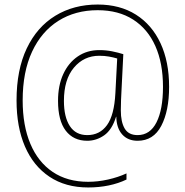

<svg xmlns="http://www.w3.org/2000/svg" viewBox="-20 -730 817 847"><path d="M726 -347Q726 -241 691.5 -175Q657 -109 587 -109Q544 -109 519 -137Q494 -165 493 -215H492Q474 -157 439.5 -133Q405 -109 365 -109Q304 -109 270 -153.5Q236 -198 236 -285Q236 -353 259 -403Q282 -453 323 -481Q364 -509 418 -509Q448 -509 475 -503.5Q502 -498 524 -491L516 -331Q515 -314 514 -289.5Q513 -265 513 -243Q513 -192 530 -163Q547 -134 587 -134Q642 -134 670.5 -190.5Q699 -247 699 -347Q699 -451 665.5 -526.5Q632 -602 567.5 -643.5Q503 -685 411 -685Q312 -685 237.5 -638Q163 -591 121.5 -502Q80 -413 80 -287Q80 -176 114 -95.5Q148 -15 212.5 28.5Q277 72 369 72Q412 72 456.5 62Q501 52 538 35V62Q503 79 460 88Q417 97 369 97Q269 97 198 49.5Q127 2 90 -84Q53 -170 53 -287Q53 -422 98 -516.5Q143 -611 224 -660.5Q305 -710 411 -710Q509 -710 579.5 -665.5Q650 -621 688 -539.5Q726 -458 726 -347ZM262 -285Q262 -214 288 -174Q314 -134 365 -134Q420 -134 452 -178Q484 -222 489 -319L497 -472Q480 -477 460.5 -480.5Q441 -484 418 -484Q350 -484 306 -431.5Q262 -379 262 -285Z"/></svg>

Font: Noto Sans Telugu SemiCondensed Thin
Style: Regular
Weight: 100
Width: 4
Designer: Jelle Bosma - Monotype Design Team
Foundry: Monotype Imaging Inc.
Version: Version 2.005; ttfautohint (v1.8.4.7-5d5b)